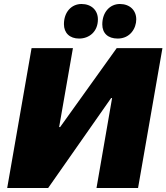

<svg xmlns="http://www.w3.org/2000/svg" viewBox="-20 -941 833 961"><path d="M16 0H221L536 -450H541L463 0H671L793 -700H564L281 -305H276L345 -700H138ZM376 -748C426 -748 470 -782 470 -844C470 -890 437 -921 388 -921C338 -921 300 -881 300 -820C300 -776 329 -748 376 -748ZM569 -748C632 -748 662 -800 662 -844C662 -890 629 -921 580 -921C530 -921 492 -880 492 -819C492 -775 520 -748 569 -748Z"/></svg>

Font: Fixel Display Black
Style: Italic
Weight: 900
Italic angle: -10°
Designer: AlfaBravo + MacPaw
Foundry: Kyrylo Tkachov, Marchela Mozhyna, Serhii Makarenko, Maria Weinstein, Zakhar Kryvoshyya
Version: Version 1.210;Glyphs 3.2 (3217)